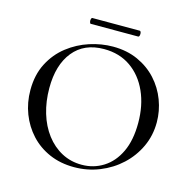

<svg xmlns="http://www.w3.org/2000/svg" viewBox="-110 -861 986 983"><g transform="rotate(15 383.0 -369.0)"><path d="M366 12Q294 12 235.5 -13.5Q177 -39 135.5 -84Q94 -129 71.5 -187.5Q49 -246 49 -312Q49 -393 80.5 -454Q112 -515 164 -555.5Q216 -596 278 -616Q340 -636 401 -636Q475 -636 533.5 -609.5Q592 -583 633 -538Q674 -493 695.5 -436Q717 -379 717 -319Q717 -249 689 -189Q661 -129 612.5 -84Q564 -39 500.5 -13.5Q437 12 366 12ZM401 -10Q464 -10 515.5 -42.5Q567 -75 596.5 -137.5Q626 -200 626 -291Q626 -384 593.5 -456.5Q561 -529 501.5 -570.5Q442 -612 360 -612Q255 -612 197.5 -541Q140 -470 140 -347Q140 -276 158.5 -214.5Q177 -153 212 -107Q247 -61 295 -35.5Q343 -10 401 -10ZM260 -719Q256 -719 254 -727Q252 -735 254 -742.5Q256 -750 260 -750H511Q516 -750 518 -742.5Q520 -735 518 -727Q516 -719 511 -719Z"/></g></svg>

Font: Cormorant Medium
Style: Regular
Weight: 500
Designer: Christian Thalmann (Catharsis Fonts)
Foundry: Catharsis Fonts
Version: Version 4.000